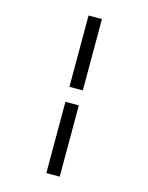

<svg xmlns="http://www.w3.org/2000/svg" viewBox="-139 -909 879 1137"><g transform="rotate(15 300.0 -340.0)"><path d="M259 -386V-823H341V-386ZM259 143V-294H341V143Z"/></g></svg>

Font: Bmono
Style: Regular
Weight: 400
Monospace: yes
Designer: Belleve Invis
Foundry: Belleve Invis
Version: Version 11.2.2; ttfautohint (v1.8.2)